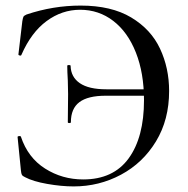

<svg xmlns="http://www.w3.org/2000/svg" viewBox="-20 -656 675 688"><path d="M70 -21Q61 -25 58.5 -29.5Q56 -34 55 -45L43 -165Q43 -168 48.5 -168.5Q54 -169 55 -166Q80 -91 141.5 -52Q203 -13 278 -13Q386 -13 441 -88.5Q496 -164 496 -297Q496 -394 467 -467.5Q438 -541 386 -581Q334 -621 267 -621Q202 -621 147 -580.5Q92 -540 57 -460Q56 -456 51 -457Q46 -458 46 -461L60 -580Q62 -592 64 -596Q66 -600 75 -604Q170 -636 269 -636Q379 -636 450 -593.5Q521 -551 553.5 -481.5Q586 -412 586 -330Q586 -227 539 -149.5Q492 -72 413.5 -30Q335 12 244 12Q200 12 149 3Q98 -6 70 -21ZM224 -319 223 -367Q221 -401 221 -420Q221 -423 227 -423Q233 -423 233 -420Q234 -380 266 -358Q298 -336 361 -336H551V-313H359Q295 -313 264.5 -290Q234 -267 234 -218Q234 -215 228.5 -215Q223 -215 223 -218Z"/></svg>

Font: Cormorant Unicase Medium
Style: Regular
Weight: 500
Designer: Christian Thalmann (Catharsis Fonts)
Foundry: Catharsis Fonts
Version: Version 4.000